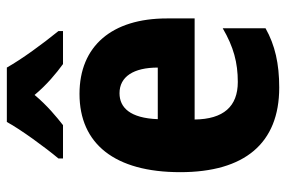

<svg xmlns="http://www.w3.org/2000/svg" viewBox="-154 -702 816 547"><g transform="rotate(-90 253.5 -429.0)"><path d="M334 -817H179C158 -778 106 -707 75 -670V-657H170C193 -675 226 -702 256 -738C285 -703 318 -676 344 -657H438V-670C400 -717 359 -773 334 -817ZM259 -610C117 -610 36 -510 36 -323C36 -140 118 -41 277 -41C345 -41 398 -53 446 -80V-202C393 -171 348 -159 293 -159C223 -159 187 -200 186 -282H474V-361C474 -518 395 -610 259 -610ZM261 -496C308 -496 334 -456 334 -387H187C190 -466 220 -496 261 -496Z"/></g></svg>

Font: Noto Sans Tamil UI Condensed ExtraBold
Style: Regular
Weight: 800
Width: 3
Designer: Jelle Bosma - Monotype Design Team
Foundry: Monotype Imaging Inc.
Version: Version 2.004